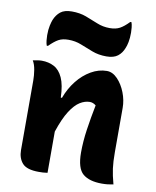

<svg xmlns="http://www.w3.org/2000/svg" viewBox="-90 -883 780 958"><g transform="rotate(10 300.0 -404.0)"><path d="M216 0Q203 2 193 2.5Q183 3 172 3Q111 3 88.5 -22.5Q66 -48 66 -89V-441Q66 -466 61.5 -494Q57 -522 46 -540Q57 -542 68.5 -544Q80 -546 91 -546Q126 -546 153.5 -531.5Q181 -517 197.5 -481Q214 -445 216 -381H222Q240 -430 270.5 -468.5Q301 -507 340 -529.5Q379 -552 420 -552Q449 -552 474 -526Q499 -500 514 -461.5Q529 -423 529 -384V-159Q529 -111 533.5 -77.5Q538 -44 550 0Q535 3 521.5 4.5Q508 6 492 6Q428 6 395.5 -21.5Q363 -49 363 -129Q363 -185 372 -246.5Q381 -308 394 -373Q379 -385 363 -385Q338 -385 313 -369.5Q288 -354 263.5 -316Q239 -278 216 -209ZM396 -765Q426 -765 446.5 -776Q467 -787 492 -813H498Q502 -802 503.5 -787Q505 -772 505 -761Q505 -733 501 -713Q497 -693 492 -682Q482 -655 461.5 -639Q441 -623 404 -623Q364 -623 331.5 -635.5Q299 -648 269 -660Q239 -672 204 -672Q174 -672 154 -661Q134 -650 108 -624H102Q98 -635 96.5 -650Q95 -665 95 -676Q95 -705 99.5 -725Q104 -745 108 -755Q119 -782 139 -798Q159 -814 196 -814Q237 -814 269 -802Q301 -790 331 -777.5Q361 -765 396 -765Z"/></g></svg>

Font: Recursive Sn Csl St XBd
Style: Regular
Weight: 800
Version: Version 1.085;hotconv 1.1.0;makeotfexe 2.6.0; ttfautohint (v